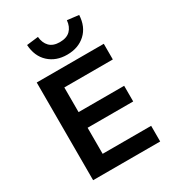

<svg xmlns="http://www.w3.org/2000/svg" viewBox="-221 -1074 1091 1200"><g transform="rotate(-30 324.5 -474.0)"><path d="M93 0V-705H577V-592H227V-414H556V-301H227V-113H577V0ZM346 -760Q266 -760 214.5 -807.5Q163 -855 158 -938L242 -948Q246 -903 271.5 -877Q297 -851 345 -851Q395 -851 421 -877Q447 -903 451 -948L534 -938Q530 -855 478.5 -807.5Q427 -760 346 -760Z"/></g></svg>

Font: Nunito Sans 8pt
Style: Bold
Weight: 700
Version: Version 3.101;gftools[0.9.27]